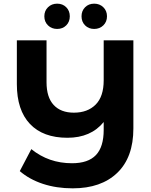

<svg xmlns="http://www.w3.org/2000/svg" viewBox="-20 -920 825 1048"><path d="M708 -700V-219Q708 -61 620 23.5Q532 108 377 108Q288 108 214 83.5Q140 59 88 14L151 -106Q246 -29 373 -29Q461 -29 503.5 -73.5Q546 -118 546 -211V-254Q476 -168 348 -168Q215 -168 143.5 -243.5Q72 -319 72 -461V-700H234V-471Q234 -389 273 -347Q312 -305 383 -305Q458 -305 502 -349Q546 -393 546 -482V-700ZM222 -831Q222 -861 242 -880.5Q262 -900 292 -900Q322 -900 341.5 -880.5Q361 -861 361 -831Q361 -801 341.5 -781.5Q322 -762 292 -762Q262 -762 242 -781.5Q222 -801 222 -831ZM425 -831Q425 -861 444.5 -880.5Q464 -900 494 -900Q524 -900 544 -880.5Q564 -861 564 -831Q564 -801 544 -781.5Q524 -762 494 -762Q464 -762 444.5 -781.5Q425 -801 425 -831Z"/></svg>

Font: Montserrat Alternates
Style: Bold
Weight: 700
Designer: Julieta Ulanovsky
Foundry: Julieta Ulanovsky
Version: Version 7.200